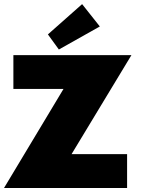

<svg xmlns="http://www.w3.org/2000/svg" viewBox="-25 -934 704 954"><path d="M267.5 -688 213 -763 383 -913.5 471 -802.5ZM41.5 -660H628L330.5 -168H606.5V0H-5L290.5 -492H41.5Z"/></svg>

Font: League Spartan Black
Style: Regular
Weight: 900
Foundry: The League of Moveable Type
Version: Version 2.002